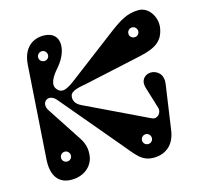

<svg xmlns="http://www.w3.org/2000/svg" viewBox="-112 -898 1086 1035"><g transform="rotate(-15 431.0 -380.0)"><path d="M216 -775C159 -775 102 -741 95 -646L60 -123C55 -36 91 15 163 15C234 15 280 -28 289 -78C297 -126 284 -159 264 -189L139 -380C108 -428 159 -468 199 -421L473 -95C531 -26 556 15 622 15C682 15 738 -18 750 -103L786 -353C794 -409 756 -434 722 -433C691 -431 663 -406 677 -360L714 -239C723 -210 695 -179 666 -193L318 -360C284 -376 276 -399 280 -421C285 -451 338 -457 377 -465L690 -533C781 -553 823 -581 835 -651C845 -711 804 -775 748 -775C686 -775 643 -749 578 -700L317 -502C267 -464 232 -444 206 -485C192 -507 207 -541 234 -574L250 -593C315 -670 318 -775 216 -775ZM166 -86C150 -86 138 -98 138 -113C138 -128 150 -141 166 -141C181 -141 193 -128 193 -113C193 -98 181 -86 166 -86ZM612 -64C596 -64 584 -76 584 -91C584 -106 596 -119 612 -119C627 -119 639 -106 639 -91C639 -76 627 -64 612 -64ZM690 -639C674 -639 662 -651 662 -666C662 -681 674 -694 690 -694C705 -694 717 -681 717 -666C717 -651 705 -639 690 -639ZM187 -641C171 -641 159 -653 159 -668C159 -683 171 -696 187 -696C202 -696 214 -683 214 -668C214 -653 202 -641 187 -641Z"/></g></svg>

Font: Pilowlava Atome
Style: Regular
Weight: 500
Designer: Anton Moglia, Jérémy Landes, Maksym Kobuzan (Cyrillic), Velvetyne Type Foundry
Foundry: Anton Moglia, Jérémy Landes, Velvetyne Type Foundry
Version: Version 1.002;Glyphs 3.3 (3303)